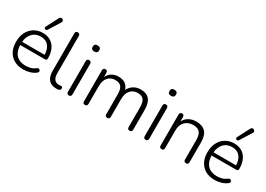

<svg xmlns="http://www.w3.org/2000/svg" viewBox="-6 -1537 3209 2320"><g transform="rotate(30 1599.0 -377.0)"><path d="M306 -554Q299 -543 287 -544Q275 -545 268 -554Q261 -563 268 -576L355 -744Q363 -759 375 -761.5Q387 -764 397.5 -758Q408 -752 412 -741Q416 -730 408 -717ZM291 8Q179 8 114 -58.5Q49 -125 49 -241Q49 -317 78 -373.5Q107 -430 159 -462Q211 -494 279 -494Q375 -494 429.5 -431Q484 -368 484 -258Q484 -230 458 -230H112Q115 -140 161.5 -92.5Q208 -45 291 -45Q328 -45 362 -54.5Q396 -64 428 -89Q446 -100 458.5 -92.5Q471 -85 472.5 -70.5Q474 -56 457 -44Q426 -19 381.5 -5.5Q337 8 291 8ZM113 -275H428Q425 -354 387.5 -398.5Q350 -443 279 -443Q205 -443 162.5 -396Q120 -349 113 -275Z M749 8Q680 8 644 -33.5Q608 -75 608 -154V-679Q608 -711 639 -711Q671 -711 671 -679V-161Q671 -47 759 -47Q768 -47 775.5 -48Q783 -49 790 -49Q800 -49 804.5 -44.5Q809 -40 809 -26Q809 -11 802.5 -4Q796 3 779 6Q772 7 764 7.5Q756 8 749 8Z M926 4Q895 4 895 -30V-455Q895 -489 926 -489Q958 -489 958 -455V-30Q958 4 926 4ZM926 -609Q881 -609 881 -652Q881 -694 926 -694Q972 -694 972 -652Q972 -609 926 -609Z M1151 6Q1120 6 1120 -26V-459Q1120 -492 1151 -492Q1182 -492 1182 -459V-401Q1204 -446 1243.5 -470Q1283 -494 1335 -494Q1451 -494 1481 -393Q1502 -439 1545.5 -466.5Q1589 -494 1646 -494Q1807 -494 1807 -305V-26Q1807 6 1775 6Q1743 6 1743 -26V-301Q1743 -372 1718 -405.5Q1693 -439 1634 -439Q1570 -439 1532.5 -395Q1495 -351 1495 -276V-26Q1495 6 1463 6Q1431 6 1431 -26V-301Q1431 -372 1406 -405.5Q1381 -439 1322 -439Q1258 -439 1220.5 -395Q1183 -351 1183 -276V-26Q1183 6 1151 6Z M1997 4Q1966 4 1966 -30V-455Q1966 -489 1997 -489Q2029 -489 2029 -455V-30Q2029 4 1997 4ZM1997 -609Q1952 -609 1952 -652Q1952 -694 1997 -694Q2043 -694 2043 -652Q2043 -609 1997 -609Z M2220 6Q2189 6 2189 -26V-459Q2189 -492 2220 -492Q2251 -492 2251 -459V-398Q2275 -446 2320 -470Q2365 -494 2420 -494Q2593 -494 2593 -305V-26Q2593 6 2561 6Q2529 6 2529 -26V-301Q2529 -372 2500.5 -405.5Q2472 -439 2409 -439Q2338 -439 2295 -395Q2252 -351 2252 -277V-26Q2252 6 2220 6Z M2976 -554Q2969 -543 2957 -544Q2945 -545 2938 -554Q2931 -563 2938 -576L3025 -744Q3033 -759 3045 -761.5Q3057 -764 3067.5 -758Q3078 -752 3082 -741Q3086 -730 3078 -717ZM2961 8Q2849 8 2784 -58.5Q2719 -125 2719 -241Q2719 -317 2748 -373.5Q2777 -430 2829 -462Q2881 -494 2949 -494Q3045 -494 3099.5 -431Q3154 -368 3154 -258Q3154 -230 3128 -230H2782Q2785 -140 2831.5 -92.5Q2878 -45 2961 -45Q2998 -45 3032 -54.5Q3066 -64 3098 -89Q3116 -100 3128.5 -92.5Q3141 -85 3142.5 -70.5Q3144 -56 3127 -44Q3096 -19 3051.5 -5.5Q3007 8 2961 8ZM2783 -275H3098Q3095 -354 3057.5 -398.5Q3020 -443 2949 -443Q2875 -443 2832.5 -396Q2790 -349 2783 -275Z"/></g></svg>

Font: Chiron GoRound TC L
Style: Regular
Weight: 300
Designer: Ryoko NISHIZUKA 西塚涼子 (kana, bopomofo & ideographs); Paul D. Hunt (Latin, Greek & Cyrillic); Sandoll Communications 산돌커뮤니
Foundry: Adobe
Version: Version 1.000;hotconv 1.1.1;makeotfexe 2.6.0